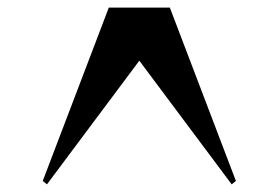

<svg xmlns="http://www.w3.org/2000/svg" viewBox="-20 -800 730 503"><path d="M587 -317 345 -641 103 -317 92 -326 265 -780H425L598 -326Z"/></svg>

Font: Reggae One
Style: Regular
Weight: 400
Designer: Fontworks Inc.
Foundry: Fontworks Inc.
Version: Version 1.100